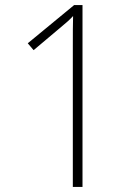

<svg xmlns="http://www.w3.org/2000/svg" viewBox="-20 -785 551 754"><path d="M304 -51V-765H271L89 -615L112 -588L220 -679C241 -696 254 -708 267 -722C266 -689 266 -653 266 -601V-51Z"/></svg>

Font: Noto Sans Tamil UI SemiCondensed ExtraLight
Style: Regular
Weight: 200
Width: 4
Designer: Jelle Bosma - Monotype Design Team
Foundry: Monotype Imaging Inc.
Version: Version 2.004